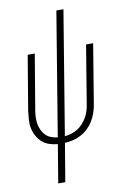

<svg xmlns="http://www.w3.org/2000/svg" viewBox="-102 -794 704 1069"><g transform="rotate(-10 250.0 -260.0)"><path d="M138 215 174 -1Q149 -3 126.5 -10.5Q104 -18 87 -33Q70 -48 58.5 -68.5Q47 -89 42 -112.5Q37 -136 38.5 -161Q40 -186 43 -210L95 -520H135L82 -204Q79 -185 78.5 -166Q78 -147 81.5 -128.5Q85 -110 93 -94Q101 -78 113.5 -65.5Q126 -53 143.5 -46.5Q161 -40 180 -38L295 -735H335L220 -37Q238 -39 256.5 -44.5Q275 -50 291.5 -60Q308 -70 321.5 -84.5Q335 -99 345 -115.5Q355 -132 361 -150Q367 -168 370 -186L425 -520H465L409 -180Q405 -157 397 -134.5Q389 -112 376 -91Q363 -70 345 -53Q327 -36 305 -24.5Q283 -13 260 -7.5Q237 -2 214 -1L178 215Z"/></g></svg>

Font: Iosevka Curly Extralight
Style: Italic
Weight: 200
Italic angle: -9°
Monospace: yes
Designer: Belleve Invis
Foundry: Belleve Invis
Version: Version 22.1.2; ttfautohint (v1.8.4)